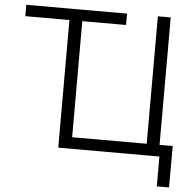

<svg xmlns="http://www.w3.org/2000/svg" viewBox="-59 -786 1000 1001"><g transform="rotate(5 441.5 -286.0)"><path d="M38.1 -668V-727.5H565.4V-668ZM793.9 0H269V-727.5H336.4V-60.5H726.6V-727.5H793.9ZM798.3 156.2V0H756.3V-60.5H862.8L862.3 156.2Z"/></g></svg>

Font: Inter 24pt Light
Style: Regular
Weight: 300
Designer: Rasmus Andersson
Foundry: rsms
Version: Version 4.001;git-66647c0bb